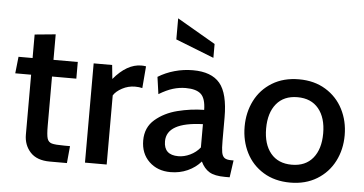

<svg xmlns="http://www.w3.org/2000/svg" viewBox="-52 -847 1804 952"><g transform="rotate(5 850.5 -371.5)"><path d="M96 -113V-411H17L26 -494H96V-611L200 -621V-494H321V-411H200V-166Q200 -120 205.5 -102.5Q211 -85 228 -80Q245 -75 292 -75H319L311 10H226Q161 10 128.5 -25.5Q96 -61 96 -113Z M400 -494H492L499 -425Q565 -504 637 -504Q648 -504 660 -502L651 -393Q635 -397 615 -397Q581 -397 551 -381Q521 -365 508 -344V0H400Z M678 -135Q678 -200 723.5 -239Q769 -278 834 -294.5Q899 -311 966 -312Q965 -369 941.5 -390.5Q918 -412 866 -412Q834 -412 802.5 -402.5Q771 -393 733 -370L721 -455Q758 -478 802.5 -490.5Q847 -503 894 -503Q986 -503 1028 -453Q1070 -403 1070 -283V-168Q1070 -129 1073.5 -110Q1077 -91 1087.5 -83Q1098 -75 1121 -75H1133L1121 10H1098Q1046 10 1019.5 -6Q993 -22 977 -56Q950 -25 911 -7.5Q872 10 826 10Q761 10 719.5 -30Q678 -70 678 -135ZM966 -125V-241Q786 -235 786 -140Q786 -72 858 -72Q887 -72 916.5 -86Q946 -100 966 -125ZM798 -648V-753L989 -642V-573Z M1173 -247Q1173 -318 1202.5 -376.5Q1232 -435 1288.5 -469.5Q1345 -504 1422 -504Q1498 -504 1554.5 -469.5Q1611 -435 1641 -376.5Q1671 -318 1671 -247Q1671 -176 1641 -117.5Q1611 -59 1554.5 -24.5Q1498 10 1422 10Q1345 10 1288.5 -24.5Q1232 -59 1202.5 -117.5Q1173 -176 1173 -247ZM1564 -247Q1564 -325 1527 -370Q1490 -415 1422 -415Q1354 -415 1317 -370Q1280 -325 1280 -247Q1280 -169 1317 -124Q1354 -79 1422 -79Q1490 -79 1527 -124Q1564 -169 1564 -247Z"/></g></svg>

Font: Cabin Medium
Style: Regular
Weight: 500
Designer: Pablo Impallari
Foundry: Pablo Impallari. http://www.impallari.com Igino Marini. http://www.ikern.com
Version: Version 2.200